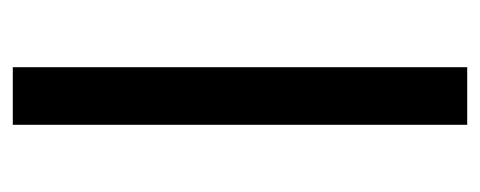

<svg xmlns="http://www.w3.org/2000/svg" viewBox="-245 -505 750 300"><g transform="rotate(90 130.0 -355.0)"><path d="M85 0H175V-710H85Z"/></g></svg>

Font: FIGSv2-sans-serif Medium
Style: Regular
Weight: 500
Designer: Matt McInerney, Pablo Impallari, Rodrigo Fuenzalida,Mirko Velimirovic
Foundry: Matt McInerney, Pablo Impallari, Rodrigo Fuenzalida
Version: Version 4.021;hotconv 1.0.109;makeotfexe 2.5.65596